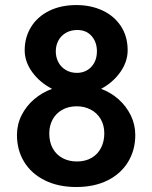

<svg xmlns="http://www.w3.org/2000/svg" viewBox="-20 -732 603 763"><path d="M47.4 -195.3Q47.4 -237.3 65.7 -273.9Q84 -310.5 115.7 -337.6Q147.5 -364.7 187 -378.9Q137.7 -404.3 107.9 -445.6Q78.1 -486.8 78.1 -532.2Q78.1 -583.5 103.3 -624.5Q128.4 -665.5 175 -688.7Q221.7 -711.9 283.7 -711.9Q340.8 -711.9 387.2 -690.4Q433.6 -668.9 460.4 -628.2Q487.3 -587.4 487.3 -532.2Q487.3 -487.3 458.5 -446Q429.7 -404.8 381.8 -378.9Q420.4 -364.7 451.2 -337.4Q481.9 -310.1 499.8 -273.4Q517.6 -236.8 517.6 -195.3Q517.6 -135.7 489 -88.6Q460.4 -41.5 407.5 -15.1Q354.5 11.2 283.2 11.2Q211.4 11.2 158 -15.4Q104.5 -42 75.9 -88.9Q47.4 -135.7 47.4 -195.3ZM365.2 -527.8Q365.2 -564.5 344.2 -588.6Q323.2 -612.8 287.1 -612.8Q261.7 -612.8 242.4 -601.8Q223.1 -590.8 212.4 -571.5Q201.7 -552.2 201.7 -527.8Q201.7 -504.4 211.9 -484.9Q222.2 -465.3 241.5 -453.9Q260.7 -442.4 286.1 -442.4Q307.6 -442.4 325.7 -452.6Q343.8 -462.9 354.5 -482.4Q365.2 -502 365.2 -527.8ZM394.5 -201.7Q394.5 -234.9 379.9 -259.3Q365.2 -283.7 340.3 -296.6Q315.4 -309.6 285.2 -309.6Q251.5 -309.6 226.6 -295.2Q201.7 -280.8 188.7 -256.3Q175.8 -231.9 175.8 -202.1Q175.8 -167 189.9 -141.8Q204.1 -116.7 229 -103.5Q253.9 -90.3 285.6 -90.3Q319.8 -90.3 344.5 -105Q369.1 -119.6 381.8 -145Q394.5 -170.4 394.5 -201.7Z"/></svg>

Font: Selawik Semibold
Style: Regular
Weight: 600
Designer: Aaron Bell
Foundry: Microsoft Corporation
Version: Version 1.01